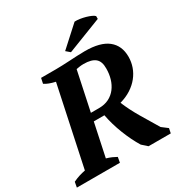

<svg xmlns="http://www.w3.org/2000/svg" viewBox="-228 -1044 1124 1190"><g transform="rotate(-30 334.0 -449.0)"><path d="M222 -67Q243 -61 260 -53.5Q277 -46 291 -38L284 0H-24L-17 -38Q8 -50 29.5 -56.5Q51 -63 72 -67L192 -633Q143 -644 116 -662L124 -700H230Q250 -700 275.5 -701Q301 -702 329 -703.5Q357 -705 386 -706.5Q415 -708 441 -708Q552 -708 605.5 -665Q659 -622 659 -543Q659 -506 647 -471.5Q635 -437 611.5 -407.5Q588 -378 553.5 -355.5Q519 -333 473 -320Q499 -257 537.5 -192Q576 -127 613 -66L655 -34L648 0H489L452 -33Q418 -88 389.5 -160.5Q361 -233 348 -303H272ZM395 -643Q379 -643 366 -641Q353 -639 342 -637L283 -358H341Q382 -358 412.5 -373.5Q443 -389 463 -415.5Q483 -442 493 -476Q503 -510 503 -548Q504 -599 477.5 -621Q451 -643 395 -643ZM478 -898Q494 -899 514.5 -896Q535 -893 554.5 -887.5Q574 -882 589.5 -875Q605 -868 611 -861V-841L364 -745L336 -769Z"/></g></svg>

Font: PT Serif
Style: Bold Italic
Weight: 700
Italic angle: -12°
Designer: A.Korolkova, O.Umpeleva, V.Yefimov
Foundry: ParaType Ltd
Version: Version 1.000W OFL